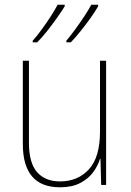

<svg xmlns="http://www.w3.org/2000/svg" viewBox="-20 -786 556 816"><path d="M431 -528V0H410L407 -111H405Q396 -81 375.5 -53.5Q355 -26 320.5 -8Q286 10 235 10Q77 10 77 -174V-528H103V-179Q103 -94 137.5 -54.5Q172 -15 235 -15Q311 -15 358 -66.5Q405 -118 405 -227V-528ZM397 -759Q385 -738 365.5 -710.5Q346 -683 323.5 -655Q301 -627 281 -606H262V-613Q279 -633 299.5 -661Q320 -689 338.5 -717Q357 -745 368 -766H397ZM255 -759Q242 -738 222.5 -710.5Q203 -683 181 -655Q159 -627 138 -606H119V-613Q137 -633 157.5 -661Q178 -689 196 -717Q214 -745 225 -766H255Z"/></svg>

Font: Noto Sans Bengali SemiCondensed Thin
Style: Regular
Weight: 100
Width: 4
Designer: Joana Ranito - Universal Thirst; Jelle Bosma - Monotype Design Team
Foundry: Universal Thirst ehf.
Version: Version 3.000; ttfautohint (v1.8.4.7-5d5b)